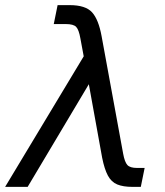

<svg xmlns="http://www.w3.org/2000/svg" viewBox="-56 -730 646 750"><path d="M-36 0 271 -510 258 -580Q252 -614 241.5 -625Q231 -636 201 -636H154L169 -710H216Q278 -710 303.5 -682Q329 -654 341 -588L425 -130Q431 -97 441.5 -85.5Q452 -74 479 -74H509L494 0H462Q425 0 402 -9.5Q379 -19 365.5 -44Q352 -69 343 -114L291 -401L52 0Z"/></svg>

Font: Geist Regular
Style: Italic
Weight: 400
Italic angle: -12°
Designer: Basement.studio, Andrés Briganti, Mateo Zaragoza
Foundry: Basement.studio, Vercel, Andrés Briganti, Guido Ferreyra, Mateo Zaragoza
Version: Version 1.500; ttfautohint (v1.8.4.7-5d5b)